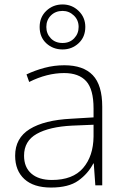

<svg xmlns="http://www.w3.org/2000/svg" viewBox="-20 -832 561 862"><path d="M269 -539Q354 -539 396.5 -494.5Q439 -450 439 -353V0H408L401 -98H399Q375 -52 331.5 -21Q288 10 209 10Q131 10 89.5 -28Q48 -66 48 -133Q48 -212 113.5 -252.5Q179 -293 300 -299L400 -305V-345Q400 -431 367 -467.5Q334 -504 268 -504Q191 -504 111 -464L99 -498Q137 -516 180 -527.5Q223 -539 269 -539ZM304 -268Q202 -263 145 -231Q88 -199 88 -133Q88 -81 121 -52.5Q154 -24 213 -24Q307 -24 353 -77.5Q399 -131 400 -219V-272ZM261 -610Q218 -610 188 -637.5Q158 -665 158 -711Q158 -755 188 -783.5Q218 -812 261 -812Q303 -812 333 -783Q363 -754 363 -711Q363 -666 333 -638Q303 -610 261 -610ZM261 -639Q293 -639 313 -660Q333 -681 333 -711Q333 -742 311.5 -762.5Q290 -783 261 -783Q229 -783 208.5 -762.5Q188 -742 188 -711Q188 -681 208 -660Q228 -639 261 -639Z"/></svg>

Font: Noto Sans Devanagari ExtraLight
Style: Regular
Weight: 200
Designer: Jelle Bosma - Monotype Design Team
Foundry: Monotype Imaging Inc.
Version: Version 2.004; ttfautohint (v1.8.4.7-5d5b)